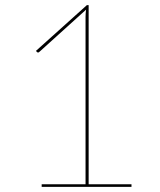

<svg xmlns="http://www.w3.org/2000/svg" viewBox="-20 -724 620 744"><path d="M141.5 -10H311.5V-658Q311.5 -665 312 -672.2Q312.5 -679.5 313.5 -686.5L132.5 -523Q127.5 -518 122.5 -523L119.5 -527L316.5 -704H323.5V-10H489.5V0H141.5Z"/></svg>

Font: Lato Hairline
Style: Regular
Weight: 100
Designer: Lukasz Dziedzic
Foundry: tyPoland Lukasz Dziedzic
Version: Version 2.007; 2014-02-27